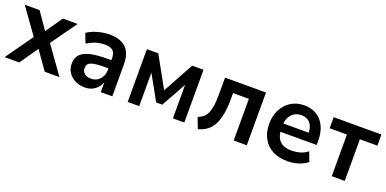

<svg xmlns="http://www.w3.org/2000/svg" viewBox="-12 -1112 3463 1724"><g transform="rotate(20 1719.5 -250.0)"><path d="M12 0 219 -292 221 -224 21 -504H163L287 -324H260L385 -504H526L327 -225L329 -290L536 0H395L260 -192H285L152 0Z M778 10Q727 10 686 -11Q645 -32 621.5 -68Q598 -104 598 -149Q598 -205 627 -238Q656 -271 718 -286.5Q780 -302 881 -302H938V-224H885Q840 -224 808.5 -220.5Q777 -217 757.5 -209.5Q738 -202 729 -188.5Q720 -175 720 -156Q720 -121 743 -102Q766 -83 806 -83Q839 -83 865 -99Q891 -115 906.5 -143Q922 -171 922 -206V-320Q922 -371 897.5 -392.5Q873 -414 820 -414Q780 -414 738.5 -402Q697 -390 653 -362L618 -453Q646 -472 681.5 -485.5Q717 -499 756 -506.5Q795 -514 831 -514Q899 -514 946 -491.5Q993 -469 1017 -423Q1041 -377 1041 -304V0H931V-105H934Q924 -71 902.5 -45Q881 -19 850 -4.5Q819 10 778 10Z M1188 0V-504H1297L1460 -210L1621 -504H1729V0H1620V-343H1633L1488 -83H1430L1285 -343H1298V0Z M1863 14 1824 -89Q1856 -100 1877.5 -119.5Q1899 -139 1911.5 -169.5Q1924 -200 1929.5 -244Q1935 -288 1935 -347V-504H2326V0H2201V-398H2050V-343Q2050 -264 2039.5 -203Q2029 -142 2007 -98Q1985 -54 1949 -26Q1913 2 1863 14Z M2717 10Q2633 10 2573 -21.5Q2513 -53 2481 -112Q2449 -171 2449 -252Q2449 -328 2479.5 -387Q2510 -446 2564.5 -480Q2619 -514 2692 -514Q2760 -514 2810 -483Q2860 -452 2887.5 -394.5Q2915 -337 2915 -257V-217H2549V-296H2827L2811 -279Q2811 -350 2781 -386Q2751 -422 2695 -422Q2656 -422 2627 -403.5Q2598 -385 2582 -350Q2566 -315 2566 -265V-255Q2566 -199 2583.5 -162.5Q2601 -126 2635.5 -109Q2670 -92 2720 -92Q2758 -92 2798 -103Q2838 -114 2871 -141L2905 -51Q2870 -21 2818.5 -5.5Q2767 10 2717 10Z M3138 0V-398H2973V-504H3429V-398H3262V0Z"/></g></svg>

Font: Nunitoga
Style: Bold
Weight: 700
Designer: Vernon Adams
Foundry: Vernon Adams
Version: Version 1.0